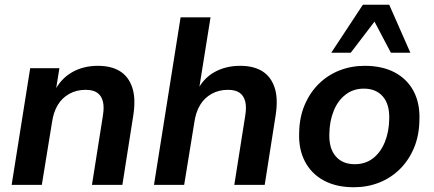

<svg xmlns="http://www.w3.org/2000/svg" viewBox="-20 -778 1826 808"><path d="M29 0 107 -491H230L214 -392H208Q235 -446 282.5 -473.5Q330 -501 392 -501Q448 -501 484.5 -478.5Q521 -456 536.5 -410Q552 -364 541 -293L495 0H367L413 -291Q419 -327 413 -351Q407 -375 389.5 -387.5Q372 -400 340 -400Q302 -400 271.5 -383Q241 -366 223 -336Q205 -306 199 -264L156 0Z M628 0 740 -705H866L816 -393H808Q834 -447 881.5 -474Q929 -501 991 -501Q1047 -501 1083.5 -478.5Q1120 -456 1135.5 -410Q1151 -364 1140 -293L1094 0H966L1012 -291Q1018 -327 1012 -351Q1006 -375 988.5 -387.5Q971 -400 939 -400Q901 -400 870.5 -383Q840 -366 822 -336Q804 -306 798 -264L755 0Z M1469 10Q1395 10 1342.5 -18.5Q1290 -47 1263 -99Q1236 -151 1239 -220Q1240 -284 1262 -336Q1284 -388 1321.5 -425Q1359 -462 1408.5 -481.5Q1458 -501 1515 -501Q1589 -501 1641.5 -473Q1694 -445 1721 -393.5Q1748 -342 1745 -272Q1744 -207 1722 -155Q1700 -103 1662.5 -66Q1625 -29 1575.5 -9.5Q1526 10 1469 10ZM1473 -87Q1518 -87 1550 -112Q1582 -137 1599.5 -180Q1617 -223 1618 -277Q1620 -338 1591.5 -371.5Q1563 -405 1511 -405Q1467 -405 1434.5 -380Q1402 -355 1384.5 -312Q1367 -269 1366 -215Q1364 -154 1392.5 -120.5Q1421 -87 1473 -87ZM1374 -556 1507 -758H1618L1707 -556H1625L1556 -687L1456 -556Z"/></svg>

Font: Nunito Sans 11pt
Style: Bold Italic
Weight: 700
Italic angle: -9°
Version: Version 3.101;gftools[0.9.27]